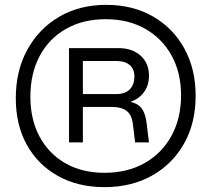

<svg xmlns="http://www.w3.org/2000/svg" viewBox="-20 -719 870 790"><path d="M785 -325Q785 -213 737.5 -128.5Q690 -44 605.5 3.5Q521 51 410 51Q301 51 218.5 5Q136 -41 90.5 -123Q45 -205 45 -315Q45 -428 92.5 -514.5Q140 -601 223.5 -650Q307 -699 417 -699Q526 -699 609 -651.5Q692 -604 738.5 -519.5Q785 -435 785 -325ZM410 -8Q504 -8 575 -48Q646 -88 685.5 -160Q725 -232 725 -326Q725 -420 686 -490.5Q647 -561 577.5 -600.5Q508 -640 415 -640Q322 -640 252 -600.5Q182 -561 143.5 -489Q105 -417 105 -321Q105 -227 143 -156.5Q181 -86 249.5 -47Q318 -8 410 -8ZM438 -279H321V-133H264V-521H468Q524 -521 558.5 -490Q593 -459 593 -408Q593 -368 572.5 -340Q552 -312 517 -300Q548 -293 563 -273Q578 -253 583 -214L593 -133H536L527 -206Q523 -245 502 -262Q481 -279 438 -279ZM460 -468H321V-332H460Q494 -332 513.5 -351Q533 -370 533 -405Q533 -435 513.5 -451.5Q494 -468 460 -468Z"/></svg>

Font: Overused Grotesk Book
Style: Regular
Weight: 350
Version: Version 0.003